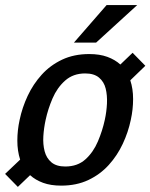

<svg xmlns="http://www.w3.org/2000/svg" viewBox="-30 -720 590 753"><path d="M210 8Q169 8 139 -3Q109 -14 88 -33L40 13L-10 -38L49 -94Q38 -128 38 -168.5Q38 -209 47 -250Q57 -298 78.5 -344Q100 -390 133.5 -427Q167 -464 213.5 -486Q260 -508 320 -508Q361 -508 391 -497Q421 -486 442 -467L490 -513L540 -462L481 -405Q492 -372 492 -331.5Q492 -291 483 -250Q473 -202 451.5 -156Q430 -110 396.5 -73Q363 -36 316.5 -14Q270 8 210 8ZM226 -67Q274 -67 305 -95Q336 -123 354 -165.5Q372 -208 381 -250Q388 -282 389.5 -314Q391 -346 384.5 -372.5Q378 -399 358.5 -415.5Q339 -432 304 -432Q257 -432 225.5 -404Q194 -376 176 -334Q158 -292 149 -250Q142 -218 140 -186Q138 -154 145 -127Q152 -100 171.5 -83.5Q191 -67 226 -67ZM508 -700 347 -553H260L388 -700Z"/></svg>

Font: Epunda Sans Medium
Style: Italic
Weight: 500
Italic angle: -12.0243°
Designer: Simon Atzbach
Foundry: typofactur
Version: Version 2.204; ttfautohint (v1.8.4.7-5d5b)